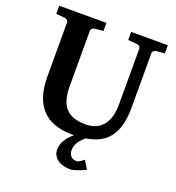

<svg xmlns="http://www.w3.org/2000/svg" viewBox="-155 -795 1039 1131"><g transform="rotate(20 364.5 -229.0)"><path d="M506.3 181.6Q487.8 190.4 470.2 197.3Q455.1 203.1 438.7 208Q422.4 212.9 411.1 212.9Q387.7 212.9 367.4 207.3Q347.2 201.7 332.3 190.7Q317.4 179.7 308.8 164.3Q300.3 148.9 300.3 128.9Q300.3 106.9 308.6 87.4Q316.9 67.9 329.3 52Q341.8 36.1 356 23.9Q360.4 19.5 364.7 16.1H354Q225.1 16.1 162.1 -53Q99.1 -122.1 99.1 -253.9V-592.8Q99.1 -602.5 92 -608.4Q85 -614.3 76.2 -615.2L22 -620.1V-670.9H317.9V-620.1L264.2 -615.2Q255.9 -614.3 249 -608.4Q242.2 -602.5 242.2 -592.8V-246.1Q242.2 -152.3 281.7 -109.6Q321.3 -66.9 403.8 -66.9Q443.4 -66.9 471.2 -79.8Q499 -92.8 517.1 -116.2Q535.2 -139.6 543.5 -172.6Q551.8 -205.6 551.8 -246.1V-592.8Q551.8 -602.5 545.4 -608.4Q539.1 -614.3 529.8 -615.2L473.1 -620.1V-670.9H703.1V-620.1L649.9 -615.2Q641.6 -614.3 634.8 -608.4Q627.9 -602.5 627.9 -592.8V-253.9Q627.9 -180.2 611.3 -128.7Q594.7 -77.1 561 -44.9Q527.3 -12.7 475.6 1.5Q457 6.8 436 10.3Q413.6 28.3 398.9 49.3Q381.3 73.7 381.3 103Q381.3 125 393.8 139.9Q406.2 154.8 431.2 154.8Q436 154.8 442.6 151.4Q449.2 147.9 455.8 143.8Q462.4 139.6 467.5 135.5Q472.7 131.3 475.1 129.9Z"/></g></svg>

Font: Charis SIL Am
Style: Bold
Weight: 700
Foundry: SIL International
Version: Version 5.000